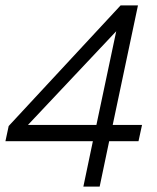

<svg xmlns="http://www.w3.org/2000/svg" viewBox="-47 -620 577 707"><path d="M397 -600H461L368 -160H476L463 -100H355L320 67H260L295 -100H-27L-15 -156ZM308 -160 381 -505 56 -160Z"/></svg>

Font: Epunda Sans Light
Style: Italic
Weight: 300
Italic angle: -12.0243°
Designer: Simon Atzbach
Foundry: typofactur
Version: Version 2.204